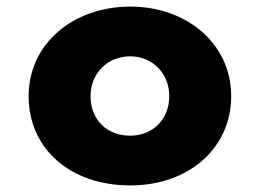

<svg xmlns="http://www.w3.org/2000/svg" viewBox="-20 -548 789 583"><path d="M67 -256C67 -98 191 15 376 15C553 15 682 -98 682 -256C682 -416 546 -528 376 -528C203 -528 67 -416 67 -256ZM255 -256C255 -327 308 -377 375 -377C441 -377 494 -327 494 -256C494 -186 444 -136 375 -136C303 -136 255 -186 255 -256Z"/></svg>

Font: Hussar Print
Style: Bold
Weight: 700
Foundry: Cannot Into Space Fonts
Version: Version 2.00